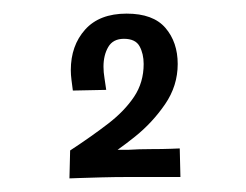

<svg xmlns="http://www.w3.org/2000/svg" viewBox="-20 -825 362 282"><path d="M130 -590 83 -604Q115 -625 139 -643.5Q163 -662 177 -683Q191 -704 191 -731Q191 -746 185 -757Q179 -768 162 -768Q146 -768 139 -756Q132 -744 132 -727Q132 -719 133.5 -710Q135 -701 136 -693L87 -692Q86 -700 85 -707.5Q84 -715 84 -722Q84 -758 105 -781.5Q126 -805 166 -805Q205 -805 223 -784Q241 -763 241 -731Q241 -699 222.5 -672Q204 -645 178.5 -624.5Q153 -604 130 -590ZM82 -563 83 -604Q83 -604 92.5 -604Q102 -604 115.5 -604.5Q129 -605 144 -605Q159 -605 169 -605Q184 -606 201.5 -606Q219 -606 231.5 -606.5Q244 -607 244 -607L245 -565Q245 -565 231 -565Q217 -565 198.5 -565Q180 -565 164 -565Q149 -565 129.5 -564.5Q110 -564 96 -563.5Q82 -563 82 -563Z"/></svg>

Font: Truculenta
Style: Regular
Weight: 400
Designer: Ivan Castro, Eva Sanz & Omnibus-Type Team
Foundry: Omnibus-Type
Version: Version 1.002